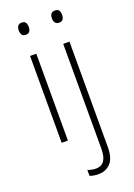

<svg xmlns="http://www.w3.org/2000/svg" viewBox="-179 -791 765 1099"><g transform="rotate(-20 204.0 -242.0)"><path d="M103 -725Q121 -725 127.5 -714.5Q134 -704 134 -688Q134 -672 127 -661.5Q120 -651 103 -651Q87 -651 80 -661.5Q73 -672 73 -688Q73 -704 80 -714.5Q87 -725 103 -725ZM122 -529V0H84V-529ZM275 -688Q275 -704 282 -714.5Q289 -725 306 -725Q324 -725 330.5 -714.5Q337 -704 337 -688Q337 -672 330 -661.5Q323 -651 306 -651Q290 -651 282.5 -661.5Q275 -672 275 -688ZM222 241Q205 241 192 238.5Q179 236 169 232V196Q181 201 193.5 203.5Q206 206 219 206Q286 206 286 110V-529H324V113Q324 180 295.5 210.5Q267 241 222 241Z"/></g></svg>

Font: Noto Sans Tamil SemiCondensed ExtraLight
Style: Regular
Weight: 200
Width: 4
Designer: Jelle Bosma - Monotype Design Team
Foundry: Monotype Imaging Inc.
Version: Version 2.004; ttfautohint (v1.8.4.7-5d5b)